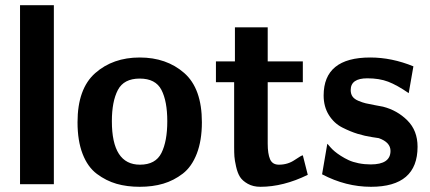

<svg xmlns="http://www.w3.org/2000/svg" viewBox="-20 -708 1652 738"><path d="M57 0V-688H187V0Z M278 -238Q278 -367 346 -427Q414 -487 517 -487Q620 -487 688 -427.5Q756 -368 756 -238Q756 -168 736.5 -117.5Q717 -67 682.5 -40.5Q648 -14 607.5 -2Q567 10 517 10Q468 10 428 -1.5Q388 -13 352.5 -39.5Q317 -66 297.5 -116.5Q278 -167 278 -238ZM410 -242Q410 -75 518 -75Q578 -75 600.5 -120Q623 -165 623 -242Q623 -319 600.5 -362.5Q578 -406 517 -406Q456 -406 433 -362Q410 -318 410 -242Z M810 -392V-472H883V-603H1009V-472H1144V-392H1009V-156Q1009 -117 1018 -96Q1027 -75 1052 -75Q1086 -75 1112.5 -93Q1139 -111 1144 -111L1163 -36Q1069 10 981 10Q953 10 932.5 -1.5Q912 -13 902.5 -28Q893 -43 887.5 -67.5Q882 -92 881 -106.5Q880 -121 880 -143V-392Z M1218 -38 1238 -155Q1238 -156 1241 -152.5Q1244 -149 1250.5 -141.5Q1257 -134 1266.5 -126Q1276 -118 1290 -109Q1304 -100 1320 -92.5Q1336 -85 1358.5 -80.5Q1381 -76 1405 -76Q1481 -76 1481 -128Q1481 -161 1436 -177L1410 -181Q1383 -185 1355 -193.5Q1327 -202 1295.5 -218Q1264 -234 1244 -266Q1224 -298 1224 -341Q1224 -487 1403 -487Q1486 -487 1569 -453L1551 -350Q1506 -381 1472 -394Q1438 -407 1392 -407Q1328 -407 1328 -362Q1328 -347 1335 -337Q1342 -327 1357.5 -320.5Q1373 -314 1385.5 -311Q1398 -308 1420 -304Q1442 -300 1452 -298Q1507 -284 1546 -245Q1585 -206 1585 -144Q1585 10 1406 10Q1309 10 1218 -38Z"/></svg>

Font: Coval
Style: ExtraBold
Weight: 800
Foundry: Context Ltd
Version: Version 001.000